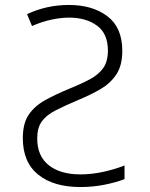

<svg xmlns="http://www.w3.org/2000/svg" viewBox="-20 -744 603 774"><path d="M304 10Q196 10 134 -40Q72 -90 72 -187Q72 -247 96 -282Q120 -317 162.5 -340.5Q205 -364 261 -387Q308 -406 342.5 -424.5Q377 -443 396 -469.5Q415 -496 415 -540Q415 -609 370.5 -641Q326 -673 259 -673Q225 -673 186 -664.5Q147 -656 109 -639L89 -687Q168 -724 258 -724Q353 -724 413 -678.5Q473 -633 473 -539Q473 -480 449 -444Q425 -408 385.5 -385Q346 -362 298 -342Q241 -318 204 -299Q167 -280 148.5 -254.5Q130 -229 130 -186Q130 -115 176.5 -78Q223 -41 304 -41Q350 -41 397.5 -51.5Q445 -62 482 -77V-22Q449 -9 402 0.5Q355 10 304 10Z"/></svg>

Font: Noto Sans Mono SemiCondensed Light
Style: Regular
Weight: 300
Width: 4
Designer: Monotype Design Team
Foundry: Monotype Imaging Inc.
Version: Version 2.014; ttfautohint (v1.8.4.7-5d5b)